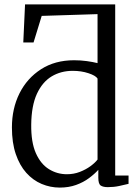

<svg xmlns="http://www.w3.org/2000/svg" viewBox="-20 -839 626 870"><path d="M251 11Q208 11 168.8 -5.5Q129.5 -22 99.2 -55.8Q69 -89.5 51.5 -140.8Q34 -192 34 -261.5Q34 -347 68.2 -415.8Q102.5 -484.5 165.8 -525.2Q229 -566 315.5 -566Q345.5 -566 372.8 -562.2Q400 -558.5 422 -553V-775L169 -767L132 -646.5H85.5L93.5 -819H502V-43.5H562.5V-6Q543.5 -1.5 519.8 3.8Q496 9 468.5 9Q447.5 9 436.5 1.8Q425.5 -5.5 425.5 -34V-69.5Q408.5 -50.5 383.2 -31.8Q358 -13 324.8 -1Q291.5 11 251 11ZM283 -49.5Q314.5 -49.5 342 -60.2Q369.5 -71 390.2 -86.2Q411 -101.5 422 -116V-483Q413.5 -496.5 381 -507.2Q348.5 -518 309.5 -518Q256 -518 214 -492.8Q172 -467.5 147.2 -413.8Q122.5 -360 121.5 -275Q120.5 -194.5 142.5 -145Q164.5 -95.5 201.8 -72.5Q239 -49.5 283 -49.5Z"/></svg>

Font: Merriweather 28pt Light
Style: Regular
Weight: 300
Version: Version 2.100